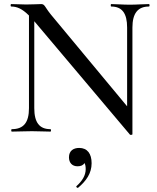

<svg xmlns="http://www.w3.org/2000/svg" viewBox="-20 -645 769 941"><path d="M710 -625C683 -625 650 -622 616 -622C581 -622 552 -625 525 -625C522 -625 522 -613 525 -613C579 -613 603 -579 603 -510V-124L230 -573C199 -611 200 -625 182 -625C168 -625 140 -623 108 -623C87 -623 59 -625 35 -625C31 -625 31 -613 35 -613C62 -613 88 -603 122 -569V-115C122 -45 96 -12 38 -12C34 -12 34 0 38 0C67 0 101 -2 136 -2C171 -2 200 0 227 0C231 0 231 -12 227 -12C173 -12 148 -45 148 -115V-541L617 15C619 17 629 16 629 13V-510C629 -579 655 -613 710 -613C714 -613 714 -625 710 -625ZM368 80C341 80 318 93 318 126C318 153 334 170 360 170C376 170 388 165 394 154C398 161 400 170 400 184C400 215 383 242 355 267C351 270 358 278 363 275C402 242 429 205 429 155C429 108 408 80 368 80Z"/></svg>

Font: Cormorant Infant Book
Style: Regular
Weight: 500
Designer: Christian Thalmann (Catharsis Fonts)
Version: Version 1.000;PS 002.000;hotconv 1.0.88;makeotf.lib2.5.64775